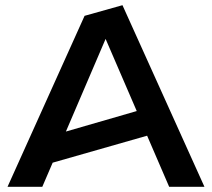

<svg xmlns="http://www.w3.org/2000/svg" viewBox="-20 -720 817 740"><path d="M9 0H143L183 -93L547 -197L632 0H768L452 -700L306 -659ZM234 -213 387 -570 507 -292Z"/></svg>

Font: Talent
Style: Bold
Weight: 600
Designer: Mike Powis
Version: Version 1.001;hotconv 1.0.109;makeotfexe 2.5.65596